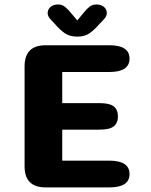

<svg xmlns="http://www.w3.org/2000/svg" viewBox="-20 -816 659 836"><path d="M544 -561Q544 -502.5 456 -502.5H251V-367H413.5Q458 -367 475.8 -352.2Q493.5 -337.5 493.5 -309.5Q493.5 -281 475.8 -266.2Q458 -251.5 413.5 -251.5H251V-116.5H456Q544 -116.5 544 -58Q544 0 456 0H179Q87 0 87 -92V-527Q87 -619 179 -619H456Q544 -619 544 -561ZM433 -732.5 413 -711.5Q389.5 -684.5 368.8 -670.5Q348 -656.5 316.5 -656.5Q284.5 -656.5 263.5 -670.5Q242.5 -684.5 219 -711.5L199.5 -732.5Q187.5 -745.5 187.5 -758.5Q187.5 -775 200 -785.8Q212.5 -796.5 232.5 -796.5Q249.5 -796.5 261.2 -787.5Q273 -778.5 284 -765.5L316.5 -727L348 -765Q358.5 -778 370.5 -787.2Q382.5 -796.5 399.5 -796.5Q420 -796.5 432.5 -786Q445 -775.5 445 -758.5Q445 -753 442.2 -746.2Q439.5 -739.5 433 -732.5Z"/></svg>

Font: Sono ExtraLight Monospace
Style: Bold
Weight: 700
Version: Version 2.112